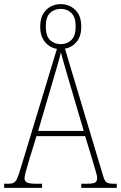

<svg xmlns="http://www.w3.org/2000/svg" viewBox="-23 -911 586 931"><path d="M-3 0V-20H17Q34 -20 43.5 -25Q53 -30 60 -45.5Q67 -61 76 -91L253 -674Q218 -680 195 -707.5Q172 -735 172 -782Q172 -835 201 -863Q230 -891 271 -891Q313 -891 342 -863Q371 -835 371 -782Q371 -735 348.5 -708Q326 -681 292 -675L478 -55Q485 -32 495 -26Q505 -20 530 -20H543V0H371V-20H395Q429 -20 438.5 -26Q448 -32 448 -48Q448 -58 441.5 -79.5Q435 -101 429 -122L390 -251H154L118 -134Q115 -122 109.5 -104.5Q104 -87 100 -71Q96 -55 96 -46Q96 -32 108 -26Q120 -20 153 -20H181V0ZM162 -276H383L318 -497Q308 -532 299 -561.5Q290 -591 283.5 -616Q277 -641 272 -658Q269 -641 262 -617Q255 -593 247 -565.5Q239 -538 231 -511ZM272 -697Q302 -697 323 -717Q344 -737 344 -782Q344 -828 323 -848Q302 -868 272 -868Q240 -868 219.5 -848Q199 -828 199 -782Q199 -737 219.5 -717Q240 -697 272 -697Z"/></svg>

Font: Noto Serif Khmer Condensed Thin
Style: Regular
Weight: 250
Width: 3
Designer: Danh Hong and the Monotype Design Team
Foundry: Monotype Imaging Inc.
Version: Version 2.004